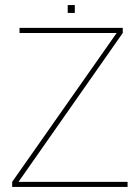

<svg xmlns="http://www.w3.org/2000/svg" viewBox="-20 -737 548 757"><path d="M483 -20V0H28V-20L440 -607H57V-627H464V-607L53 -20ZM275 -686H247V-717H275Z"/></svg>

Font: Blinker Thin
Style: Regular
Weight: 100
Designer: Juergen Huber
Foundry: supertype
Version: Version 1.017;hotconv 1.0.117;makeotfexe 2.5.65602